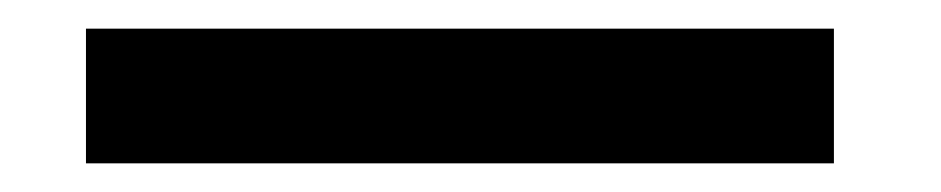

<svg xmlns="http://www.w3.org/2000/svg" viewBox="-20 -114 657 134"><path d="M40 0V-94H562V0Z"/></svg>

Font: Darker Grotesque Black
Style: Regular
Weight: 900
Designer: Gabriel Lam
Foundry: TypeRant
Version: Version 1.000;gftools[0.9.28]